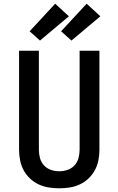

<svg xmlns="http://www.w3.org/2000/svg" viewBox="-20 -1009 640 1037"><path d="M300 8Q271 8 243 3.5Q215 -1 189 -13Q163 -25 142 -45Q121 -65 107.5 -90Q94 -115 88.5 -143.5Q83 -172 83 -200V-735H190V-200Q190 -177 196 -155Q202 -133 217.5 -116Q233 -99 255 -91.5Q277 -84 300 -84Q323 -84 345 -91.5Q367 -99 382.5 -116Q398 -133 404 -155Q410 -177 410 -200V-735H517V-200Q517 -172 511.5 -143.5Q506 -115 492.5 -90Q479 -65 458 -45Q437 -25 411 -13Q385 -1 357 3.5Q329 8 300 8ZM366 -790 310 -840 448 -989 522 -921ZM196 -790 140 -840 278 -989 352 -921Z"/></svg>

Font: Iosevka Custom SmBdEx
Style: Regular
Weight: 600
Width: 7
Monospace: yes
Designer: Belleve Invis
Foundry: Belleve Invis
Version: Version 11.2.4; ttfautohint (v1.8.4)